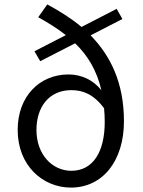

<svg xmlns="http://www.w3.org/2000/svg" viewBox="-20 -836 648 869"><path d="M303 -63C217 -63 145 -136 145 -248C145 -352 202 -428 303 -428C353 -428 403 -411 451 -346C453 -326 454 -305 454 -283C454 -152 403 -63 303 -63ZM534 -750 508 -796 349 -714C301 -754 248 -787 194 -816L153 -758C198 -733 240 -707 278 -677L136 -604L162 -559L320 -640C377 -585 418 -518 439 -427C401 -476 346 -499 290 -499C159 -499 60 -400 60 -248C60 -86 174 13 301 13C445 13 541 -108 541 -287C541 -463 479 -585 390 -676Z"/></svg>

Font: Noto Sans CJK SC Regular
Style: Regular
Weight: 400
Designer: Ryoko NISHIZUKA (kana & ideographs); Paul D. Hunt (Latin, Greek & Cyrillic); Wenlong ZHANG (bopomofo); Sandoll Communica
Foundry: Adobe Systems Incorporated
Version: Version 1.004;PS 1.004;hotconv 1.0.82;makeotf.lib2.5.63406